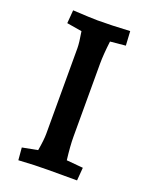

<svg xmlns="http://www.w3.org/2000/svg" viewBox="-136 -782 671 860"><g transform="rotate(20 199.5 -352.5)"><path d="M55 -54 128 -68Q137 -120 137 -149V-557Q137 -583 128 -635L56 -647L61 -710Q151 -705 179 -705Q246 -705 333 -710L337 -642L264 -635Q256 -569 256 -527V-179Q256 -135 264 -69L343 -62L338 0H201Q138 0 60 5Z"/></g></svg>

Font: Andada Pro
Style: Bold
Weight: 700
Designer: Carolina Giovagnoli
Foundry: Huerta Tipografica
Version: Version 3.005; ttfautohint (v1.8.4)